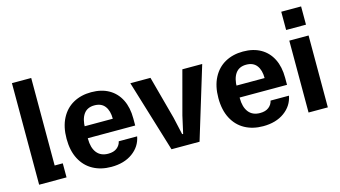

<svg xmlns="http://www.w3.org/2000/svg" viewBox="-81 -993 2286 1290"><g transform="rotate(-15 1062.0 -348.0)"><path d="M57.7 -706.5H191.8V-97.8H248.3V0H57.7Z M315.5 -250Q315.5 -333 346.1 -391.5Q376.6 -450 430.7 -480Q484.8 -510 555.8 -510Q626.6 -510 677.8 -481Q729 -452 756.6 -397.3Q784.1 -342.6 784.1 -266.5V-217.2H395.6V-300.2H650.4Q650.4 -355.9 626.1 -387.5Q601.9 -419 553.8 -419Q503.7 -419 479 -384.1Q454.3 -349.3 454.3 -286.9V-213.1Q454.3 -150.7 481.5 -115.9Q508.7 -81 561.2 -81Q599.1 -81 621.5 -98.5Q643.9 -115.9 649.9 -143.5H777.8Q765.1 -75.1 706.5 -32.6Q648 10 558.5 10Q486.4 10 431.7 -20Q376.9 -50 346.2 -108.5Q315.5 -167 315.5 -250Z M826 -500H966L1046.7 -200.7L1073.9 -79.3H1080.6L1107.8 -200.7L1187.8 -500H1325.9L1173.5 0H978.3Z M1371.5 -250Q1371.5 -333 1402.1 -391.5Q1432.6 -450 1486.7 -480Q1540.8 -510 1611.8 -510Q1682.6 -510 1733.8 -481Q1785 -452 1812.6 -397.3Q1840.1 -342.6 1840.1 -266.5V-217.2H1451.6V-300.2H1706.4Q1706.4 -355.9 1682.1 -387.5Q1657.9 -419 1609.8 -419Q1559.7 -419 1535 -384.1Q1510.3 -349.3 1510.3 -286.9V-213.1Q1510.3 -150.7 1537.5 -115.9Q1564.7 -81 1617.2 -81Q1655.1 -81 1677.5 -98.5Q1699.9 -115.9 1705.9 -143.5H1833.8Q1821.1 -75.1 1762.5 -32.6Q1704 10 1614.5 10Q1542.4 10 1487.7 -20Q1432.9 -50 1402.2 -108.5Q1371.5 -167 1371.5 -250Z M1931.7 -500H2065.8V0H1931.7ZM1929.7 -701.6V-574.7H2067.8V-701.6Z"/></g></svg>

Font: TASA Orbiter VF Text
Style: Regular
Weight: 400
Designer: Weizhong Zhang
Foundry: 本地遙控
Version: Version 1.001;Glyphs 3.2 (3192)